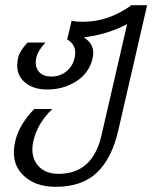

<svg xmlns="http://www.w3.org/2000/svg" viewBox="-20 -440 587 740"><path d="M436 62Q412 168 355 224Q297 280 195 280Q112 280 66 232Q20 184 39 103Q54 40 112 -20H182Q125 34 109 102Q96 158 123 194Q150 230 206 230Q337 230 371 82L470 -347Q394 -307 303 -296Q349 -267 337 -216Q324 -158 273 -126Q224 -95 162 -95Q103 -95 70 -128Q37 -161 50 -218Q55 -242 86 -276H155Q127 -245 121 -222Q112 -188 128 -166Q143 -145 179 -145Q211 -145 236 -165Q261 -185 268 -219Q278 -265 239 -288L256 -360Q273 -356 300 -356Q398 -356 487 -420H547Z"/></svg>

Font: Miedinger
Style: Italic
Weight: 400
Italic angle: -13°
Version: Version 001.000